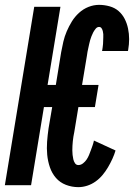

<svg xmlns="http://www.w3.org/2000/svg" viewBox="-38 -763 558 791"><path d="M285 8Q258 8 233.5 -1.5Q209 -11 192.5 -30Q176 -49 167.5 -74Q159 -99 156.5 -125.5Q154 -152 156 -179Q158 -206 162 -234L177 -322H143L90 0H-18L103 -735H211L158 -413H192L214 -548Q218 -570 223 -591.5Q228 -613 237 -634Q246 -655 258 -674.5Q270 -694 287.5 -710Q305 -726 326.5 -734.5Q348 -743 370 -743Q392 -743 413.5 -737Q435 -731 450.5 -717.5Q466 -704 475.5 -685.5Q485 -667 489.5 -645.5Q494 -624 494 -602Q494 -580 490 -557L489 -553H382L383 -555Q384 -562 385 -568.5Q386 -575 386.5 -582Q387 -589 387 -595.5Q387 -602 387.5 -609Q388 -616 387.5 -622.5Q387 -629 385.5 -635Q384 -641 380.5 -646.5Q377 -652 370 -652Q362 -652 356 -644.5Q350 -637 346 -629.5Q342 -622 339 -614Q336 -606 333.5 -598Q331 -590 329.5 -582Q328 -574 326 -566Q324 -558 322.5 -549.5Q321 -541 320 -533L300 -413H368L353 -322H285L268 -219Q266 -210 264.5 -200.5Q263 -191 262 -181.5Q261 -172 260.5 -162.5Q260 -153 260 -143.5Q260 -134 261 -125Q262 -116 264 -107Q266 -98 271 -90.5Q276 -83 285 -83Q295 -83 304 -90Q313 -97 319 -106Q325 -115 329 -125Q333 -135 336.5 -144.5Q340 -154 343.5 -164Q347 -174 349 -184L438 -143Q433 -126 425 -108.5Q417 -91 407 -74Q397 -57 384.5 -42Q372 -27 356 -15.5Q340 -4 321.5 2Q303 8 285 8Z"/></svg>

Font: Iosevka Curly Extrabold
Style: Italic
Weight: 800
Italic angle: -9°
Monospace: yes
Designer: Belleve Invis
Foundry: Belleve Invis
Version: Version 22.1.2; ttfautohint (v1.8.4)